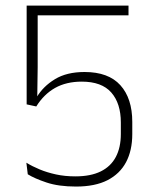

<svg xmlns="http://www.w3.org/2000/svg" viewBox="-20 -659 548 688"><path d="M252.5 9.5Q190 9.5 146.8 -5Q103.5 -19.5 79.5 -34.5L74.5 -76Q95.5 -63 122 -52Q148.5 -41 180.5 -34Q212.5 -27 250 -27Q305 -27 341 -44.8Q377 -62.5 395 -96.5Q413 -130.5 413 -179V-220Q413 -288.5 378.8 -327.5Q344.5 -366.5 273 -366.5Q217.5 -366.5 177.2 -343.8Q137 -321 110 -277.5L75.5 -285V-639H440.5V-604H115V-418L113.5 -309L111.5 -310.5Q134.5 -349.5 176.8 -375.2Q219 -401 283 -401Q368.5 -401 411.2 -353.8Q454 -306.5 454 -222V-178.5Q454 -120 431.8 -78Q409.5 -36 365 -13.2Q320.5 9.5 252.5 9.5Z"/></svg>

Font: Anek Telugu ExtraLight
Style: Regular
Weight: 250
Version: Version 1.003